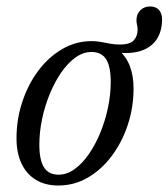

<svg xmlns="http://www.w3.org/2000/svg" viewBox="-20 -563 520 593"><path d="M161 -23.5Q186.5 -23.5 210.2 -40.5Q234 -57.5 254.2 -86.8Q274.5 -116 289.8 -153Q305 -190 313.5 -230.5Q322 -271 322 -310Q322 -357.5 307.8 -380Q293.5 -402.5 262.5 -402.5Q237 -402.5 213.2 -385.5Q189.5 -368.5 169.2 -339.2Q149 -310 133.8 -273Q118.5 -236 110 -195.5Q101.5 -155 101.5 -116Q101.5 -69 115.8 -46.2Q130 -23.5 161 -23.5ZM392.5 -290Q392.5 -231.5 374.8 -177.8Q357 -124 325.5 -81.8Q294 -39.5 251.8 -14.8Q209.5 10 160 10Q120.5 10 91.5 -7.2Q62.5 -24.5 46.8 -57.2Q31 -90 31 -136Q31 -194.5 48.8 -248.2Q66.5 -302 98 -344.2Q129.5 -386.5 171.8 -411.2Q214 -436 263.5 -436Q278 -436 291.5 -433.5Q305 -431 319.5 -428.2Q334 -425.5 350 -425.5Q382.5 -425.5 393.8 -439Q405 -452.5 405 -471Q405 -479.5 403.2 -486.2Q401.5 -493 401.5 -501Q401.5 -519 413.2 -531Q425 -543 443.5 -543Q461.5 -543 471 -532.2Q480.5 -521.5 480.5 -503Q480.5 -468 465 -443.2Q449.5 -418.5 419 -407.2Q388.5 -396 343 -400.5L346 -408.5Q369.5 -389 381 -358.8Q392.5 -328.5 392.5 -290Z"/></svg>

Font: Newsreader Text
Style: Italic
Weight: 400
Italic angle: -17°
Designer: Hugues Gentile
Foundry: Production Type
Version: Version 1.001